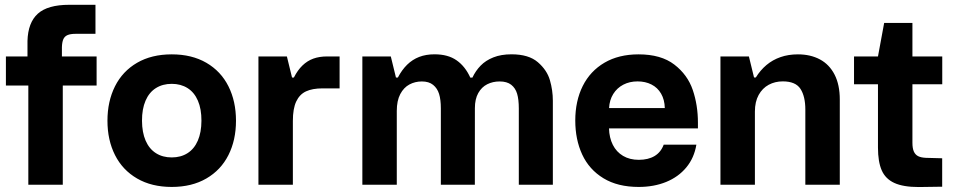

<svg xmlns="http://www.w3.org/2000/svg" viewBox="-20 -763 3943 793"><path d="M266.3 -743.2H374.3V-623.3H292.4Q270.6 -623.3 258.5 -617.9Q246.4 -612.5 241.4 -600.6Q236.3 -588.7 235.7 -568V-519.1H93.5V-593.7Q95.5 -669.5 136.1 -706.3Q176.7 -743.2 266.3 -743.2ZM4.4 -529.7H379V-409.6H4.4ZM239.3 -504.5V0H97V-504.5Z M423.8 -264.3Q423.8 -344.5 455 -406.7Q486.2 -468.8 546.2 -503.7Q606.2 -538.5 689.3 -538.5V-416.7Q651.7 -416.7 623.8 -399.1Q595.9 -381.5 581.1 -347.1Q566.3 -312.7 566.5 -264.2Q566.7 -216.4 581.4 -182.3Q596.2 -148.1 623.9 -130.5Q651.5 -112.8 689.3 -112.8V9.1Q606.2 9.1 546.2 -25.8Q486.2 -60.6 455 -122.5Q423.8 -184.4 423.8 -264.3ZM812 -264.2Q812.2 -312.7 797.4 -347.1Q782.6 -381.5 754.7 -399.1Q726.8 -416.7 689.3 -416.7V-538.5Q772.3 -538.5 832.3 -503.7Q892.3 -468.8 923.5 -406.7Q954.7 -344.5 954.7 -264.3Q954.7 -184.4 923.5 -122.5Q892.3 -60.6 832.3 -25.8Q772.3 9.1 689.3 9.1V-112.8Q727 -112.8 754.7 -130.5Q782.3 -148.1 797.1 -182.3Q811.8 -216.4 812 -264.2Z M1181.4 -442.8H1193.8Q1209.1 -473.1 1229.2 -492.5Q1249.3 -511.9 1274.2 -520.9Q1299.1 -529.9 1331.4 -529.9H1382.6V-398H1311.8Q1270.4 -398 1243.8 -385.6Q1217.2 -373.1 1203.4 -343.7Q1189.6 -314.2 1189.6 -263.6ZM1186.1 -443.1 1189.6 -302.4V0H1047.4V-529.9H1164.9Z M1615.3 -443.1 1618.8 -302.4V0H1476.6V-529.9H1594.1ZM1722.4 -426.6Q1694.4 -426.6 1671 -414.1Q1647.7 -401.7 1633.2 -374.4Q1618.8 -347.1 1618.8 -304.9L1609.6 -442.8H1623.3Q1639.8 -474.4 1661.6 -495.8Q1683.4 -517.1 1711.3 -527.9Q1739.3 -538.7 1774.7 -538.7Q1830.6 -538.7 1866 -513.7Q1901.5 -488.8 1922.5 -442.4H1931.1Q1944.3 -470.5 1965.1 -491.9Q1985.9 -513.4 2017.7 -526Q2049.5 -538.7 2092.7 -538.7Q2163.6 -538.7 2201.4 -506.1Q2239.3 -473.4 2251.3 -431.6Q2263.4 -389.8 2263.4 -346.9V0H2122.8V-315.3Q2122.8 -352.2 2115.8 -375.8Q2108.8 -399.3 2091.4 -412.9Q2073.9 -426.6 2043.5 -426.6Q2015.4 -426.6 1992.3 -415Q1969.2 -403.4 1955.3 -378.6Q1941.4 -353.8 1941.4 -316.2L1941.2 0H1800.8V-315.3Q1800.8 -351.5 1793.5 -375Q1786.2 -398.5 1768.8 -412.5Q1751.4 -426.6 1722.4 -426.6Z M2356 -265.3Q2356 -345.8 2386.8 -407.7Q2417.7 -469.5 2476.6 -504Q2535.5 -538.5 2617.3 -538.5Q2710.4 -538.5 2765.1 -496.3Q2819.9 -454.2 2841.3 -391.3Q2862.6 -328.4 2862.6 -256.2V-232.8H2495.3Q2496.3 -194.2 2511.1 -164.8Q2525.9 -135.4 2553.3 -119.2Q2580.7 -102.9 2618.3 -102.9Q2657.2 -102.9 2683.4 -118.5Q2709.6 -134.1 2721.3 -165.6H2856.2Q2847.1 -110.6 2814.5 -71.4Q2781.9 -32.1 2731.3 -11.5Q2680.7 9.1 2618 9.1Q2531.2 9.1 2472.3 -26.8Q2413.4 -62.7 2384.7 -124.6Q2356 -186.5 2356 -265.3ZM2613.2 -426.8Q2580.5 -426.8 2554.4 -413.3Q2528.4 -399.8 2512.8 -374.8Q2497.3 -349.8 2495.6 -316.7H2725.8Q2724.9 -351.2 2710.5 -376.1Q2696.2 -401 2670.9 -413.9Q2645.7 -426.8 2613.2 -426.8Z M3094.3 -443.1 3097.9 -302.4V0H2955.6V-529.9H3073.1ZM3213 -426.9Q3181.1 -426.9 3155 -412.9Q3129 -398.9 3113.4 -370.8Q3097.9 -342.7 3097.9 -302.4L3094.3 -443.1H3101.8Q3120.1 -472.9 3145.6 -494.4Q3171 -515.8 3203.6 -527.1Q3236.1 -538.5 3275.5 -538.5Q3327.5 -538.5 3366.5 -517.6Q3405.4 -496.8 3427 -454.8Q3448.5 -412.8 3448.5 -352V0H3306.2V-310.5Q3306.2 -364.7 3286.2 -395.8Q3266.1 -426.9 3213 -426.9Z M3606.2 -153.6V-529.7L3631.8 -668.4H3748.5V-173.4Q3748.5 -150.3 3754.4 -137.1Q3760.4 -123.8 3772.3 -117.9Q3784.3 -112 3804.2 -111.1L3871.4 -109.3V8.1L3774.7 9.5Q3710.4 9.5 3673.8 -7.4Q3637.1 -24.2 3621.7 -59.5Q3606.2 -94.7 3606.2 -153.6ZM3507.3 -529.7H3871.7V-415.1H3507.3Z"/></svg>

Font: Wand UI Pro
Style: Regular
Weight: 400
Designer: Andreas Faust
Version: Version 1.003;FEAKit 1.0